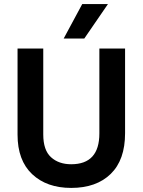

<svg xmlns="http://www.w3.org/2000/svg" viewBox="-20 -912 699 941"><path d="M593 -259Q593 -128 522.5 -59.5Q452 9 329 9Q209 9 137.5 -58.5Q66 -126 66 -252V-674H192V-253Q192 -176 230 -141.5Q268 -107 329 -107Q467 -107 467 -258V-674H593ZM393 -723H292L383 -892H509Z"/></svg>

Font: Hind Siliguri SemiBold
Style: Regular
Weight: 600
Designer: Jyotish Sonowal
Foundry: Indian Type Foundry
Version: Version 1.001;PS 1.0;hotconv 1.0.86;makeotf.lib2.5.63406; tt